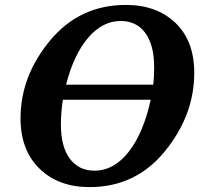

<svg xmlns="http://www.w3.org/2000/svg" viewBox="-20 -745 832 776"><path d="M488.8 -725.1Q612.8 -725.1 689 -652.6Q765.1 -580.1 765.1 -450.2Q765.1 -279.8 647 -134.3Q528.8 11.2 341.8 11.2Q215.8 11.2 139.4 -63.7Q63 -138.7 63 -266.1Q63 -437.5 182.4 -581.3Q301.8 -725.1 488.8 -725.1ZM247.1 -402.8H599.1Q603 -430.7 603 -473.1Q603 -562.5 567.6 -611.3Q532.2 -660.2 467.8 -660.2Q394 -660.2 335.9 -592Q277.8 -523.9 247.1 -402.8ZM588.9 -341.8H233.9Q226.1 -288.1 226.1 -242.2Q226.1 -151.4 262.5 -103.3Q298.8 -55.2 361.8 -55.2Q440.4 -55.2 500.2 -131.6Q560.1 -208 588.9 -341.8Z"/></svg>

Font: Droid Serif
Style: Bold Italic
Weight: 700
Italic angle: -12°
Designer: Monotype Design team
Foundry: Monotype Imaging Inc.
Version: Version 1.03